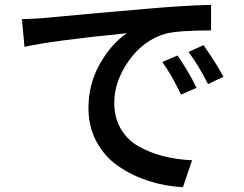

<svg xmlns="http://www.w3.org/2000/svg" viewBox="-20 -739 1017 800"><path d="M71.3 -659.2Q130.9 -661.1 164.1 -664.1Q403.3 -686.5 587.9 -702.1Q743.2 -715.8 859.4 -718.8V-612.3Q724.6 -612.3 669.9 -598.6Q578.1 -572.3 517.1 -486.3Q456.1 -400.4 456.1 -310.5Q456.1 -249 483.4 -202.1Q510.7 -155.3 558.1 -128.9Q605.5 -102.5 660.6 -88.4Q715.8 -74.2 780.3 -71.3L742.2 41Q667 37.1 598.1 14.6Q529.3 -7.8 472.7 -46.9Q416 -85.9 382.3 -148.4Q348.6 -210.9 348.6 -288.1Q348.6 -389.6 396.5 -473.6Q444.3 -557.6 508.8 -600.6Q194.3 -569.3 82 -543.9ZM656.2 -480.5 719.7 -507.8Q768.6 -436.5 798.8 -373L734.4 -344.7Q695.3 -426.8 656.2 -480.5ZM765.6 -522.5 828.1 -550.8Q878.9 -478.5 911.1 -418.9L846.7 -388.7Q806.6 -467.8 765.6 -522.5Z"/></svg>

Font: Min Sans SemiBold
Style: Regular
Weight: 600
Designer: Jinseong-Kim, NotoSansCJK, Nunito
Foundry: Jinseong-Kim
Version: Version 1.400;Glyphs 3.1.2 (3151)